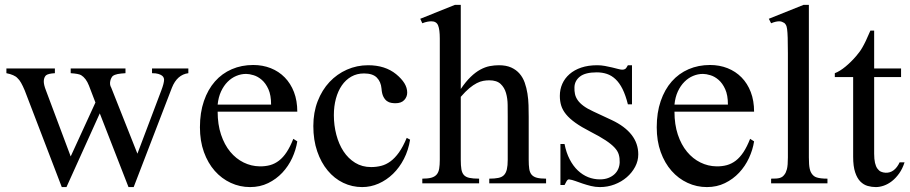

<svg xmlns="http://www.w3.org/2000/svg" viewBox="-20 -742 3681 777"><path d="M742.2 -445.8V-464.8H595.2V-445.8Q611.3 -445.8 620.8 -442.9Q630.4 -439.9 635.5 -436Q640.6 -432.1 642.3 -427.5Q644 -422.9 644 -419.9Q644 -405.3 632.8 -376L536.1 -120.1L430.2 -387.2Q426.3 -393.6 425.5 -400.6Q424.8 -407.7 426.3 -414.3Q427.7 -420.9 430.4 -426Q433.1 -431.2 436 -434.1Q443.4 -439.9 456.3 -442.4Q469.2 -444.8 487.8 -445.8V-464.8H266.1V-445.8Q281.7 -444.8 292.2 -442.9Q302.7 -440.9 308.1 -438Q328.1 -425.8 339.8 -396L366.2 -327.1L266.1 -108.9L166 -376Q156.7 -399.4 157.2 -414.1Q157.7 -428.7 166 -437Q174.8 -444.3 202.1 -445.8V-464.8H5.9V-445.8Q21.5 -442.9 33.2 -437.7Q44.9 -432.6 50.8 -425.8Q58.6 -418.9 65.4 -406.7Q72.3 -394.5 80.1 -376L230 15.1H249L383.8 -283.2L500 15.1H521L675.8 -387.2Q696.8 -439.9 742.2 -445.8Z M1183.1 -169.9 1167 -180.2Q1154.3 -147.9 1140.1 -126.5Q1126 -105 1109.1 -92Q1092.3 -79.1 1072.8 -73.7Q1053.2 -68.4 1030.8 -68.8Q996.6 -69.3 965.8 -84.5Q935.1 -99.6 911.6 -127.9Q888.2 -156.2 874.5 -197.3Q860.8 -238.3 860.8 -290H1183.1Q1183.1 -334.5 1169.7 -369.4Q1156.2 -404.3 1132.3 -428.7Q1108.4 -453.1 1075.7 -466.1Q1043 -479 1004.9 -479Q957.5 -479 918 -461.9Q878.4 -444.8 849.9 -412.4Q821.3 -379.9 805.2 -333Q789.1 -286.1 789.1 -227.1Q789.1 -171.4 805.2 -126.7Q821.3 -82 849.1 -50.5Q877 -19 913.8 -2Q950.7 15.1 992.2 15.1Q1032.2 15.1 1065.2 -1Q1098.1 -17.1 1122.6 -43.2Q1147 -69.3 1162.4 -102.5Q1177.7 -135.7 1183.1 -169.9ZM1077.1 -318.8H860.8Q863.8 -348.6 874.5 -371.8Q885.3 -395 901.1 -410.9Q917 -426.8 936.3 -434.8Q955.6 -442.9 976.1 -442.9Q988.8 -442.9 1006.1 -437.7Q1023.4 -432.6 1039.3 -418.9Q1055.2 -405.3 1066.2 -381.1Q1077.1 -356.9 1077.1 -318.8Z M1639.6 -176.8 1626 -184.1Q1610.8 -147.9 1594.5 -125Q1578.1 -102.1 1560.1 -88.9Q1542 -75.7 1522.5 -70.8Q1502.9 -65.9 1481.9 -65.9Q1445.3 -65.9 1417.2 -83.3Q1389.2 -100.6 1370.1 -129.6Q1351.1 -158.7 1341.1 -196.8Q1331.1 -234.9 1331.1 -275.9Q1331.1 -312 1339.4 -342.8Q1347.7 -373.5 1363.3 -396.2Q1378.9 -418.9 1401.6 -431.9Q1424.3 -444.8 1453.1 -444.8Q1488.3 -444.8 1504.9 -428Q1521.5 -411.1 1523.9 -383.8Q1525.4 -362.8 1531.5 -350.8Q1537.6 -338.9 1545.9 -333Q1554.2 -327.1 1563.5 -325.7Q1572.8 -324.2 1580.1 -324.2Q1604 -324.2 1616 -337.2Q1627.9 -350.1 1627.9 -367.2Q1627.9 -386.7 1616.5 -405.3Q1605 -423.8 1583 -441.9Q1538.6 -478 1469.7 -478Q1424.3 -478 1384 -460.2Q1343.8 -442.4 1313.5 -410.2Q1283.2 -377.9 1265.6 -332.5Q1248 -287.1 1248 -231.9Q1248 -175.3 1263.7 -129.6Q1279.3 -84 1306.2 -51.8Q1333 -19.5 1368.9 -2.2Q1404.8 15.1 1445.8 15.1Q1480 15.1 1512.2 1Q1544.4 -13.2 1570.6 -38.6Q1596.7 -64 1614.7 -99.1Q1632.8 -134.3 1639.6 -176.8Z M2189.9 0V-19Q2166.5 -19 2152.6 -22.7Q2138.7 -26.4 2131.3 -35.2Q2124 -43.9 2121.8 -58.6Q2119.6 -73.2 2119.6 -95.2V-269Q2119.6 -291.5 2118.9 -315.9Q2118.2 -340.3 2114.5 -363.5Q2110.8 -386.7 2103.5 -407.5Q2096.2 -428.2 2082.8 -443.8Q2069.3 -459.5 2048.8 -468.8Q2028.3 -478 1999 -478Q1980.5 -478 1961.7 -474.4Q1942.9 -470.7 1923.6 -460.2Q1904.3 -449.7 1884.8 -430.9Q1865.2 -412.1 1844.7 -381.8V-722.2H1820.8L1680.7 -666L1689 -647.9Q1700.2 -652.3 1709.5 -654.1Q1718.8 -655.8 1725.6 -655.8Q1746.1 -655.8 1752.9 -639.2Q1759.8 -622.6 1759.8 -585.9V-95.2Q1759.8 -74.2 1757.3 -59.6Q1754.9 -44.9 1747.3 -35.9Q1739.7 -26.9 1725.8 -22.9Q1711.9 -19 1689 -19V0H1918.9V-19Q1894 -19 1879.4 -22.2Q1864.7 -25.4 1857.2 -33.9Q1849.6 -42.5 1847.2 -57.1Q1844.7 -71.8 1844.7 -95.2V-350.1Q1863.8 -372.1 1879.6 -385.3Q1895.5 -398.4 1909.4 -405.5Q1923.3 -412.6 1935.8 -414.8Q1948.2 -417 1960 -417Q1990.2 -417 2005.9 -402.3Q2021.5 -387.7 2027.8 -365.5Q2034.2 -343.3 2034.4 -317.4Q2034.7 -291.5 2034.7 -269V-95.2Q2034.7 -71.8 2031.2 -56.9Q2027.8 -42 2019.5 -33.4Q2011.2 -24.9 1996.6 -22Q1981.9 -19 1960 -19V0Z M2563 -117.2Q2563 -161.6 2535.9 -196.3Q2508.8 -231 2456.1 -255.9L2380.9 -291Q2356.4 -302.2 2341.3 -313.5Q2326.2 -324.7 2317.9 -336.7Q2309.6 -348.6 2306.9 -361.3Q2304.2 -374 2304.7 -388.2Q2305.2 -415 2326.9 -432.1Q2348.6 -449.2 2395 -449.2Q2417 -449.2 2436 -442.9Q2455.1 -436.5 2470.9 -421.6Q2486.8 -406.7 2499.3 -381.8Q2511.7 -356.9 2521 -319.8H2537.6V-478H2521Q2514.6 -465.8 2510 -462.9Q2505.4 -460 2498 -460Q2492.2 -460 2481.4 -462.9Q2470.7 -465.8 2457.3 -469Q2443.8 -472.2 2428.2 -475.1Q2412.6 -478 2397 -478Q2360.4 -478 2332.3 -468.5Q2304.2 -459 2284.9 -442.1Q2265.6 -425.3 2255.6 -402.8Q2245.6 -380.4 2245.6 -354Q2245.6 -332.5 2251.2 -314.5Q2256.8 -296.4 2270.8 -279.3Q2284.7 -262.2 2308.6 -245.1Q2332.5 -228 2369.6 -209Q2407.7 -189.5 2430.9 -174.1Q2454.1 -158.7 2467 -144.8Q2480 -130.9 2484.1 -116.5Q2488.3 -102.1 2487.8 -85Q2487.3 -70.8 2481.9 -58.3Q2476.6 -45.9 2466.3 -36.6Q2456.1 -27.3 2441.4 -21.7Q2426.8 -16.1 2407.7 -16.1Q2382.8 -16.1 2360.1 -25.1Q2337.4 -34.2 2318.4 -52.2Q2299.3 -70.3 2285.4 -97.2Q2271.5 -124 2264.6 -159.2H2248V6.8H2264.6Q2268.1 0 2272.5 -8.1Q2276.9 -16.1 2282.7 -16.1Q2294.4 -14.6 2308.3 -9.5Q2322.3 -4.4 2338.1 1Q2354 6.3 2371.6 10.7Q2389.2 15.1 2407.7 15.1Q2439 15.1 2467 4.4Q2495.1 -6.3 2516.4 -24.7Q2537.6 -43 2550.3 -66.9Q2563 -90.8 2563 -117.2Z M3031.7 -169.9 3015.6 -180.2Q3002.9 -147.9 2988.8 -126.5Q2974.6 -105 2957.8 -92Q2940.9 -79.1 2921.4 -73.7Q2901.9 -68.4 2879.4 -68.8Q2845.2 -69.3 2814.5 -84.5Q2783.7 -99.6 2760.3 -127.9Q2736.8 -156.2 2723.1 -197.3Q2709.5 -238.3 2709.5 -290H3031.7Q3031.7 -334.5 3018.3 -369.4Q3004.9 -404.3 2981 -428.7Q2957 -453.1 2924.3 -466.1Q2891.6 -479 2853.5 -479Q2806.2 -479 2766.6 -461.9Q2727.1 -444.8 2698.5 -412.4Q2669.9 -379.9 2653.8 -333Q2637.7 -286.1 2637.7 -227.1Q2637.7 -171.4 2653.8 -126.7Q2669.9 -82 2697.8 -50.5Q2725.6 -19 2762.5 -2Q2799.3 15.1 2840.8 15.1Q2880.9 15.1 2913.8 -1Q2946.8 -17.1 2971.2 -43.2Q2995.6 -69.3 3011 -102.5Q3026.4 -135.7 3031.7 -169.9ZM2925.8 -318.8H2709.5Q2712.4 -348.6 2723.1 -371.8Q2733.9 -395 2749.8 -410.9Q2765.6 -426.8 2784.9 -434.8Q2804.2 -442.9 2824.7 -442.9Q2837.4 -442.9 2854.7 -437.7Q2872.1 -432.6 2887.9 -418.9Q2903.8 -405.3 2914.8 -381.1Q2925.8 -356.9 2925.8 -318.8Z M3328.6 0V-19Q3313.5 -19 3303.2 -20.3Q3293 -21.5 3285.9 -23.7Q3278.8 -25.9 3274.4 -29.3Q3270 -32.7 3266.6 -37.1Q3263.2 -41.5 3260.7 -46.9Q3258.3 -52.2 3256.6 -60.1Q3254.9 -67.9 3254.2 -78.6Q3253.4 -89.4 3253.4 -105V-722.2H3231.4L3091.3 -666L3100.6 -647.9Q3111.3 -652.3 3119.4 -654.1Q3127.4 -655.8 3133.3 -655.8Q3139.6 -655.8 3144.5 -653.8Q3149.4 -651.9 3154.3 -648.9Q3158.2 -645 3160.9 -640.6Q3163.6 -636.2 3165.3 -624Q3167 -611.8 3167.7 -589.1Q3168.5 -566.4 3168.5 -526.9V-105Q3168.5 -72.8 3164.6 -57.6Q3160.6 -42.5 3154.3 -35.2Q3150.4 -29.8 3145.8 -26.6Q3141.1 -23.4 3135 -21.7Q3128.9 -20 3120.6 -19.5Q3112.3 -19 3100.6 -19V0Z M3640.6 -85H3620.6Q3611.3 -64.5 3596.7 -53.2Q3582 -42 3563.5 -43Q3553.7 -43.5 3545.4 -47.1Q3537.1 -50.8 3530.8 -59.6Q3524.4 -68.4 3521 -83Q3517.6 -97.7 3517.6 -120.1V-430.2H3626.5V-464.8H3517.6V-618.2H3502.4Q3491.7 -592.8 3483.9 -576.7Q3476.1 -560.5 3469.7 -549.6Q3463.4 -538.6 3457.5 -531Q3451.7 -523.4 3444.8 -515.1Q3424.8 -491.7 3401.9 -472.7Q3378.9 -453.6 3358.4 -445.8V-430.2H3432.6V-107.9Q3432.6 -68.8 3440.7 -44.7Q3448.7 -20.5 3461.9 -7.3Q3475.1 5.9 3491.5 10.5Q3507.8 15.1 3524.4 15.1Q3539.6 15.1 3556.6 9.3Q3573.7 3.4 3589.6 -9Q3605.5 -21.5 3618.9 -40.3Q3632.3 -59.1 3640.6 -85Z"/></svg>

Font: Galatia SIL
Style: Regular
Weight: 400
Designer: Development by SIL's NRSI team
Version: Version 2.1